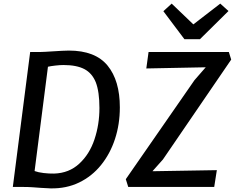

<svg xmlns="http://www.w3.org/2000/svg" viewBox="-20 -1035 1300 1063"><path d="M260.5 8Q230.5 7 207.8 5.2Q185 3.5 161.2 1.8Q137.5 0 103.5 0H51L147 -747H200Q210.5 -747 231.2 -748.2Q252 -749.5 276.8 -751Q301.5 -752.5 324.2 -753.8Q347 -755 361 -755Q507.5 -755 575.5 -672Q643.5 -589 643.5 -440.5Q643.5 -347 616.5 -265Q589.5 -183 539.2 -121Q489 -59 418.5 -24.8Q348 9.5 260.5 8ZM279.5 -74Q362.5 -76.5 419 -129Q475.5 -181 503 -263.2Q530.5 -345.5 530.5 -437Q530.5 -526.5 510.5 -579Q490 -630 447 -652.5Q404 -675 331 -675Q312.5 -675 286.2 -672Q260 -669 245.5 -665.5L171.5 -88Q192 -80.5 221.8 -77Q251.5 -73.5 279.5 -74ZM690 0 676.5 -43 1057 -591.5 1119 -662.5 790 -656 802.5 -747H1247L1260 -705L882 -152L824 -87L1180.5 -93L1166 0ZM1001 -818 884.5 -973 930.5 -1015 1050.5 -900 1199.5 -1015 1245 -974 1087 -818Z"/></svg>

Font: Merriweather Sans Italic
Style: Regular
Weight: 400
Italic angle: -7.5°
Designer: Eben Sorkin
Foundry: Eben Sorkin
Version: Version 1.008; ttfautohint (v1.7.19-72a1) -l 8 -r 50 -G 200 